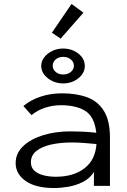

<svg xmlns="http://www.w3.org/2000/svg" viewBox="-20 -938 640 969"><path d="M254 11Q160 11 109.5 -24.5Q59 -60 59 -115Q59 -164 96.5 -200Q134 -236 197 -255.5Q260 -275 335 -275Q363 -275 396.5 -273.5Q430 -272 466 -268Q457 -348 411.5 -377.5Q366 -407 287 -407Q248 -407 209.5 -395Q171 -383 139 -357L98 -403Q137 -435 187 -451Q237 -467 293 -467Q366 -467 420 -447Q474 -427 504.5 -378Q535 -329 535 -243V0H454V-70Q433 -37 398 -19.5Q363 -2 324.5 4.5Q286 11 254 11ZM136 -119Q136 -92 154 -76Q172 -60 200.5 -53Q229 -46 262 -46Q350 -46 405.5 -88Q461 -130 467 -211Q436 -214 403 -216.5Q370 -219 343 -219Q285 -219 238 -208.5Q191 -198 163.5 -176Q136 -154 136 -119ZM298 -517Q269 -517 244 -529Q219 -541 203.5 -561Q188 -581 188 -605Q188 -629 203.5 -649Q219 -669 244 -681Q269 -693 298 -693Q343 -693 375.5 -667.5Q408 -642 408 -605Q408 -569 375.5 -543Q343 -517 298 -517ZM299 -562Q322 -562 337.5 -575Q353 -588 353 -606Q353 -625 337.5 -638Q322 -651 299 -651Q276 -651 261 -638Q246 -625 246 -606Q246 -588 261 -575Q276 -562 299 -562ZM286 -743 242 -773 341 -918 401 -874Z"/></svg>

Font: Inconsolata Expanded
Style: Regular
Weight: 400
Width: 7
Monospace: yes
Designer: Raph Levien, Cyreal, Brenton Simpson
Foundry: Raph Levien, Cyreal, Google
Version: Version 3.000; ttfautohint (v1.8.2.53-6de2)